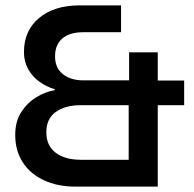

<svg xmlns="http://www.w3.org/2000/svg" viewBox="-20 -695 722 715"><path d="M261.7 0Q194.2 0 143.3 -23.8Q92.5 -47.5 64.6 -90.8Q36.7 -134.2 36.7 -192.5Q36.7 -242.5 58.8 -277.1Q80.8 -311.7 114.6 -332.5Q148.3 -353.3 184.2 -359.2V-362.5Q153.3 -371.7 127.1 -390.4Q100.8 -409.2 85 -437.5Q69.2 -465.8 69.2 -500.8Q69.2 -580.8 125.4 -627.9Q181.7 -675 276.7 -675H430.8V-575H290Q239.2 -575 212.1 -551.7Q185 -528.3 185 -485Q185 -442.5 213.8 -419.2Q242.5 -395.8 290 -395.8H460.8V-500H567.5V-395H665.8V-303.3H567.5V0ZM281.7 -100H459.2V-303.3H280.8Q222.5 -303.3 187.5 -277.9Q152.5 -252.5 152.5 -202.5Q152.5 -153.3 186.7 -126.7Q220.8 -100 281.7 -100Z"/></svg>

Font: Funnel Display Light Medium
Style: Regular
Weight: 500
Version: Version 1.000